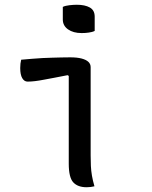

<svg xmlns="http://www.w3.org/2000/svg" viewBox="-20 -783 640 807"><path d="M269 -95Q269 -125 269 -161.5Q269 -198 269 -238Q269 -278 269 -317.5Q269 -357 269 -395Q269 -433 269 -464L264 -467Q235 -461 210 -456.5Q185 -452 164.5 -448Q144 -444 127 -442Q110 -440 96 -440Q82 -440 73.5 -454.5Q65 -469 65 -497Q65 -507 66 -515.5Q67 -524 69 -532Q94 -534 116 -536Q138 -538 159 -539Q180 -540 199 -540.5Q218 -541 237 -541.5Q256 -542 275 -542Q304 -542 323 -537Q342 -532 351.5 -523Q361 -514 361 -501Q361 -454 361 -405.5Q361 -357 361 -309.5Q361 -262 361 -216.5Q361 -171 361 -130Q361 -106 362 -85.5Q363 -65 366.5 -44.5Q370 -24 377 0Q369 2 361 3Q353 4 344 4Q307 4 288 -16.5Q269 -37 269 -95ZM244 -754Q250 -757 257 -758.5Q264 -760 271.5 -761Q279 -762 287.5 -762.5Q296 -763 303 -763Q337 -763 357.5 -751.5Q378 -740 378 -713V-653Q372 -650 365.5 -648.5Q359 -647 352.5 -646Q346 -645 338.5 -644.5Q331 -644 323 -644Q288 -644 266 -659.5Q244 -675 244 -701Z"/></svg>

Font: Recursive Monospace Casual
Style: Regular
Weight: 400
Version: Version 1.047